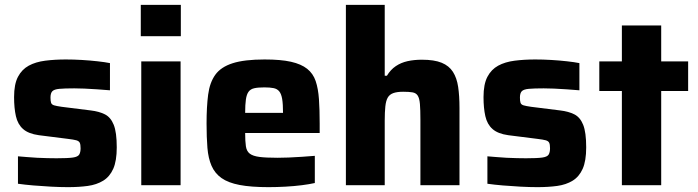

<svg xmlns="http://www.w3.org/2000/svg" viewBox="-20 -763 2876 791"><path d="M260 8Q228 8 190.5 6Q153 4 117.5 1Q82 -2 54 -6V-119Q70 -118 90.5 -116Q111 -114 133 -113Q155 -112 175.5 -111.5Q196 -111 213 -111Q260 -111 280.5 -114Q301 -117 306.5 -126.5Q312 -136 312 -152Q312 -168 308.5 -175Q305 -182 294.5 -185Q284 -188 259 -191L140 -206Q97 -212 75 -231.5Q53 -251 45.5 -284.5Q38 -318 38 -363Q38 -416 54 -446.5Q70 -477 98.5 -492.5Q127 -508 166.5 -513Q206 -518 251 -518Q283 -518 317 -516Q351 -514 382 -510.5Q413 -507 433 -503V-391Q408 -393 380.5 -395Q353 -397 328 -398Q303 -399 286 -399Q246 -399 224.5 -397Q203 -395 195.5 -387Q188 -379 188 -361Q188 -347 190.5 -339.5Q193 -332 203 -329Q213 -326 234 -323L354 -308Q388 -304 412 -292Q436 -280 448.5 -249Q461 -218 461 -156Q461 -100 446.5 -67.5Q432 -35 405 -18.5Q378 -2 341.5 3Q305 8 260 8Z M560 -614V-743H725V-614ZM562 0V-510H724V0Z M1086 8Q1014 8 967 -1Q920 -10 892.5 -29.5Q865 -49 851.5 -80Q838 -111 834.5 -154Q831 -197 831 -254Q831 -323 837.5 -373Q844 -423 867 -455Q890 -487 938.5 -502.5Q987 -518 1070 -518Q1137 -518 1179 -508.5Q1221 -499 1245.5 -479.5Q1270 -460 1280.5 -429Q1291 -398 1294 -354.5Q1297 -311 1297 -254V-215H990Q990 -181 993 -160.5Q996 -140 1009 -130Q1022 -120 1049 -116.5Q1076 -113 1124 -113Q1143 -113 1169 -114Q1195 -115 1223.5 -117Q1252 -119 1277 -121V-9Q1255 -4 1223.5 0Q1192 4 1156 6Q1120 8 1086 8ZM1146 -282V-298Q1146 -334 1142.5 -355Q1139 -376 1130.5 -386.5Q1122 -397 1107 -400Q1092 -403 1069 -403Q1043 -403 1027.5 -399.5Q1012 -396 1004 -385Q996 -374 993 -353Q990 -332 990 -298H1163Z M1405 0V-743H1565V-451H1574Q1589 -476 1610.5 -490.5Q1632 -505 1659 -511Q1686 -517 1718 -517Q1769 -517 1799.5 -504.5Q1830 -492 1846 -467Q1862 -442 1867.5 -405Q1873 -368 1873 -319V0H1712V-270Q1712 -311 1710 -334.5Q1708 -358 1701 -369Q1694 -380 1679.5 -382.5Q1665 -385 1641 -385Q1616 -385 1600.5 -379.5Q1585 -374 1577.5 -361Q1570 -348 1567.5 -324.5Q1565 -301 1565 -266V0Z M2194 8Q2162 8 2124.5 6Q2087 4 2051.5 1Q2016 -2 1988 -6V-119Q2004 -118 2024.5 -116Q2045 -114 2067 -113Q2089 -112 2109.5 -111.5Q2130 -111 2147 -111Q2194 -111 2214.5 -114Q2235 -117 2240.5 -126.5Q2246 -136 2246 -152Q2246 -168 2242.5 -175Q2239 -182 2228.5 -185Q2218 -188 2193 -191L2074 -206Q2031 -212 2009 -231.5Q1987 -251 1979.5 -284.5Q1972 -318 1972 -363Q1972 -416 1988 -446.5Q2004 -477 2032.5 -492.5Q2061 -508 2100.5 -513Q2140 -518 2185 -518Q2217 -518 2251 -516Q2285 -514 2316 -510.5Q2347 -507 2367 -503V-391Q2342 -393 2314.5 -395Q2287 -397 2262 -398Q2237 -399 2220 -399Q2180 -399 2158.5 -397Q2137 -395 2129.5 -387Q2122 -379 2122 -361Q2122 -347 2124.5 -339.5Q2127 -332 2137 -329Q2147 -326 2168 -323L2288 -308Q2322 -304 2346 -292Q2370 -280 2382.5 -249Q2395 -218 2395 -156Q2395 -100 2380.5 -67.5Q2366 -35 2339 -18.5Q2312 -2 2275.5 3Q2239 8 2194 8Z M2542 0V-388H2449V-510H2542V-658H2704V-510H2815V-388H2704V0Z"/></svg>

Font: Saira Thin
Style: Bold
Weight: 700
Version: Version 1.101